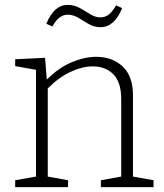

<svg xmlns="http://www.w3.org/2000/svg" viewBox="-20 -764 668 784"><path d="M42 0V-28L127 -43V-479L42 -494V-522L164 -528L171 -439Q219 -487 272 -509.5Q325 -532 373 -532Q439 -532 481.5 -492Q524 -452 523 -370V-43L607 -28V0H392V-28L475 -43V-359Q475 -428 443 -460.5Q411 -493 358 -493Q317 -493 269 -471Q221 -449 175 -403V-43L258 -28V0ZM391 -653Q364 -653 342 -666Q320 -679 299.5 -691.5Q279 -704 256 -704Q220 -704 194 -656L169 -667Q186 -707 207.5 -725.5Q229 -744 256 -744Q283 -744 305.5 -731.5Q328 -719 348.5 -706Q369 -693 391 -693Q409 -693 424 -704.5Q439 -716 454 -742L479 -731Q447 -653 391 -653Z"/></svg>

Font: Bitter Light
Style: Regular
Weight: 300
Designer: Sol Matas, and Bitter project Authors
Foundry: Sol Matas
Version: Version 2.001